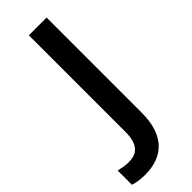

<svg xmlns="http://www.w3.org/2000/svg" viewBox="-375 -742 972 972"><g transform="rotate(-45 111.5 -256.0)"><path d="M5 202C130 202 215 133 215 -32V-714H88V-21C88 68 50 98 -7 98C-34 98 -57 93 -78 88V190C-58 197 -31 202 5 202Z"/></g></svg>

Font: Noto Sans Syriac SemiBold
Style: Regular
Weight: 600
Designer: Patrick Giasson and the Monotype Design Team
Foundry: Monotype Imaging Inc.
Version: Version 3.000